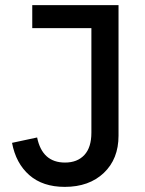

<svg xmlns="http://www.w3.org/2000/svg" viewBox="-20 -718 566 750"><path d="M233 12Q147 12 94.5 -34Q42 -80 27 -160L125 -181Q145 -83 234 -83Q282 -83 309.5 -112.5Q337 -142 337 -200V-608H106V-698H443V-188Q443 -97 385.5 -42.5Q328 12 233 12Z"/></svg>

Font: Anuphan Medium
Style: Regular
Weight: 500
Designer: Mike Abbink, Paul van der Laan, Pieter van Rosmalen, Mint Tantisuwanna
Foundry: Bold Monday; Cadson Demak
Version: Version 3.002;hotconv 1.0.109;makeotfexe 2.5.65596